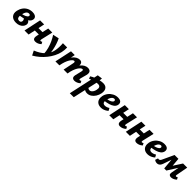

<svg xmlns="http://www.w3.org/2000/svg" viewBox="502 -2341 4486 4486"><g transform="rotate(45 2744.5 -98.5)"><path d="M211 14Q110 14 60 -42.5Q10 -99 29 -197Q44 -268 82.5 -322.5Q121 -377 179.5 -407.5Q238 -438 311 -438Q364 -438 396 -422Q428 -406 440.5 -379Q453 -352 444 -318Q434 -279 404 -252Q374 -225 331.5 -208.5Q289 -192 242 -181.5Q195 -171 151 -164L146 -225Q215 -235 262.5 -258.5Q310 -282 318 -311Q321 -321 318.5 -330.5Q316 -340 306 -347.5Q296 -355 276 -355Q247 -355 225.5 -337Q204 -319 190 -284.5Q176 -250 167 -199Q160 -162 163 -132.5Q166 -103 183 -86.5Q200 -70 235 -70Q250 -70 261.5 -74Q273 -78 281 -87Q289 -96 293 -110Q298 -130 292.5 -151Q287 -172 273 -187Q259 -202 240 -205L316 -252Q336 -247 356.5 -237Q377 -227 393 -211.5Q409 -196 416.5 -173.5Q424 -151 417 -121Q408 -84 381 -53.5Q354 -23 311 -4.5Q268 14 211 14Z M840 8Q814 8 794.5 -3Q775 -14 768.5 -41.5Q762 -69 772 -116L841 -424H975L907 -131Q903 -112 906 -101.5Q909 -91 923 -91Q930 -91 939.5 -94Q949 -97 962 -106L989 -55Q955 -23 917 -7.5Q879 8 840 8ZM482 0 572 -424H706L616 0ZM583 -170 604 -270H871L849 -170Z M1022 289 966 178Q1039 149 1098 112.5Q1157 76 1201 31.5Q1245 -13 1273.5 -64Q1302 -115 1314 -173Q1326 -231 1329 -293.5Q1332 -356 1327 -424H1467Q1469 -383 1465.5 -342.5Q1462 -302 1453 -260Q1435 -178 1394.5 -98.5Q1354 -19 1296.5 53Q1239 125 1169 185Q1099 245 1022 289ZM1188 76Q1185 -16 1161 -103Q1137 -190 1101 -266.5Q1065 -343 1025 -402L1176 -435Q1206 -376 1230 -303Q1254 -230 1269 -153Q1284 -76 1285 -3Z M2134 8Q2107 8 2086.5 -2.5Q2066 -13 2058.5 -37.5Q2051 -62 2060 -103L2098 -260Q2104 -287 2101 -303.5Q2098 -320 2079 -320Q2058 -320 2033 -299.5Q2008 -279 1983 -239Q1958 -199 1936.5 -139Q1915 -79 1903 0H1837Q1861 -118 1895.5 -200.5Q1930 -283 1972 -334Q2014 -385 2059.5 -408.5Q2105 -432 2148 -432Q2184 -432 2210 -417.5Q2236 -403 2245 -371Q2254 -339 2240 -286L2198 -131Q2194 -112 2197 -101.5Q2200 -91 2214 -91Q2221 -91 2230 -94Q2239 -97 2253 -106L2280 -55Q2246 -23 2208.5 -7.5Q2171 8 2134 8ZM1503 0 1594 -424H1718L1630 0ZM1573 0Q1595 -110 1628 -191.5Q1661 -273 1701.5 -326Q1742 -379 1788 -405.5Q1834 -432 1882 -432Q1935 -432 1955.5 -393Q1976 -354 1960 -286L1891 0H1774L1827 -260Q1833 -287 1829.5 -303.5Q1826 -320 1806 -320Q1788 -320 1764 -299.5Q1740 -279 1715.5 -239Q1691 -199 1669.5 -139Q1648 -79 1634 0Z M2267 289 2433 -470 2554 -486 2541 -353 2398 289ZM2552 7Q2514 7 2486 -6Q2458 -19 2440 -38.5Q2422 -58 2414 -78L2466 -129Q2484 -106 2503.5 -95Q2523 -84 2542 -84Q2567 -84 2589 -99.5Q2611 -115 2628.5 -144Q2646 -173 2654 -213Q2667 -269 2649.5 -300Q2632 -331 2579 -331Q2560 -331 2531.5 -326.5Q2503 -322 2470 -313.5Q2437 -305 2404 -293.5Q2371 -282 2345 -269L2323 -327Q2374 -360 2434.5 -383Q2495 -406 2552 -418.5Q2609 -431 2650 -431Q2715 -431 2749.5 -403.5Q2784 -376 2793.5 -332.5Q2803 -289 2794 -241Q2781 -171 2745.5 -114.5Q2710 -58 2660 -25.5Q2610 7 2552 7Z M3015 14Q2952 14 2910.5 -13.5Q2869 -41 2853.5 -89.5Q2838 -138 2850 -201Q2864 -267 2905 -320.5Q2946 -374 3005.5 -406Q3065 -438 3136 -438Q3188 -438 3217 -421.5Q3246 -405 3255 -377Q3264 -349 3257 -317Q3245 -266 3202 -233.5Q3159 -201 3096 -183Q3033 -165 2961 -156L2956 -223Q2999 -230 3036.5 -242Q3074 -254 3099.5 -272Q3125 -290 3130 -311Q3133 -321 3130.5 -331.5Q3128 -342 3119.5 -349Q3111 -356 3094 -356Q3066 -356 3043.5 -335Q3021 -314 3006 -281Q2991 -248 2982 -209Q2974 -172 2977 -143.5Q2980 -115 2998 -99.5Q3016 -84 3052 -84Q3076 -84 3106 -93.5Q3136 -103 3165 -123L3199 -60Q3170 -35 3138.5 -18Q3107 -1 3075.5 6.5Q3044 14 3015 14Z M3640 8Q3614 8 3594.5 -3Q3575 -14 3568.5 -41.5Q3562 -69 3572 -116L3641 -424H3775L3707 -131Q3703 -112 3706 -101.5Q3709 -91 3723 -91Q3730 -91 3739.5 -94Q3749 -97 3762 -106L3789 -55Q3755 -23 3717 -7.5Q3679 8 3640 8ZM3282 0 3372 -424H3506L3416 0ZM3383 -170 3404 -270H3671L3649 -170Z M4187 8Q4161 8 4141.5 -3Q4122 -14 4115.5 -41.5Q4109 -69 4119 -116L4188 -424H4322L4254 -131Q4250 -112 4253 -101.5Q4256 -91 4270 -91Q4277 -91 4286.5 -94Q4296 -97 4309 -106L4336 -55Q4302 -23 4264 -7.5Q4226 8 4187 8ZM3829 0 3919 -424H4053L3963 0ZM3930 -170 3951 -270H4218L4196 -170Z M4555 14Q4492 14 4450.5 -13.5Q4409 -41 4393.5 -89.5Q4378 -138 4390 -201Q4404 -267 4445 -320.5Q4486 -374 4545.5 -406Q4605 -438 4676 -438Q4728 -438 4757 -421.5Q4786 -405 4795 -377Q4804 -349 4797 -317Q4785 -266 4742 -233.5Q4699 -201 4636 -183Q4573 -165 4501 -156L4496 -223Q4539 -230 4576.5 -242Q4614 -254 4639.5 -272Q4665 -290 4670 -311Q4673 -321 4670.5 -331.5Q4668 -342 4659.5 -349Q4651 -356 4634 -356Q4606 -356 4583.5 -335Q4561 -314 4546 -281Q4531 -248 4522 -209Q4514 -172 4517 -143.5Q4520 -115 4538 -99.5Q4556 -84 4592 -84Q4616 -84 4646 -93.5Q4676 -103 4705 -123L4739 -60Q4710 -35 4678.5 -18Q4647 -1 4615.5 6.5Q4584 14 4555 14Z M5323 8Q5289 8 5269 -13Q5249 -34 5258 -84L5312 -368L5368 -392L5139 -29H5069L5039 -361L5068 -422H5145L5169 -154H5126L5299 -422H5436L5382 -131Q5378 -111 5382 -101Q5386 -91 5399 -91Q5407 -91 5416 -94Q5425 -97 5438 -106L5466 -55Q5432 -23 5395.5 -7.5Q5359 8 5323 8ZM4864 8Q4837 8 4815 0Q4793 -8 4777 -23L4802 -93Q4808 -91 4815 -89.5Q4822 -88 4826 -88Q4842 -88 4857.5 -99Q4873 -110 4883 -131L5018 -422H5090L4975 -88Q4963 -54 4945.5 -32.5Q4928 -11 4907 -1.5Q4886 8 4864 8Z"/></g></svg>

Font: Ysabeau Office ExtraBold
Style: Italic
Weight: 800
Italic angle: -12°
Designer: Christian Thalmann (Catharsis Fonts)
Version: Version 2.001;gftools[0.9.30]; featfreeze: tnum,lnum,ss02